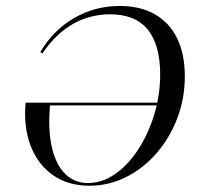

<svg xmlns="http://www.w3.org/2000/svg" viewBox="-20 -602 655 634"><path d="M275 11.3Q204.8 11.3 155.2 -23.4Q105.6 -58.1 81.5 -119.8Q57.3 -181.5 64.5 -262.9H529V-254H145.2Q137.9 -171.8 151.6 -114.1Q165.3 -56.5 196 -27Q226.6 2.4 270.2 2.4Q316.9 2.4 359.7 -27Q402.4 -56.5 435.9 -107.7Q469.4 -158.9 489.1 -223Q508.9 -287.1 508.9 -356.5Q508.9 -454 467.7 -504.4Q426.6 -554.8 343.5 -554.8Q277.4 -554.8 221 -523Q164.5 -491.1 120.2 -425.8L112.9 -429.8Q155.6 -502.4 224.6 -542.3Q293.5 -582.3 375 -582.3Q443.5 -582.3 491.5 -554.8Q539.5 -527.4 564.9 -475.4Q590.3 -423.4 590.3 -350Q590.3 -276.6 565.3 -211.3Q540.3 -146 496.8 -96Q453.2 -46 396.4 -17.3Q339.5 11.3 275 11.3Z"/></svg>

Font: Playfair 144pt Light
Style: Italic
Weight: 300
Italic angle: -15.6°
Designer: Claus Eggers Sørensen
Foundry: Claus Eggers Sørensen
Version: Version 2.001;gftools[0.9.30]